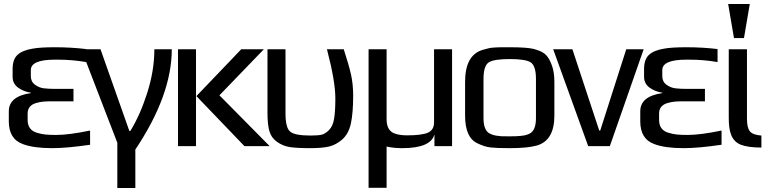

<svg xmlns="http://www.w3.org/2000/svg" viewBox="-20 -730 3823 959"><path d="M118 -131Q118 -106 129.5 -90Q141 -74 164 -67Q187 -60 208 -58Q229 -56 261 -56Q324 -56 430 -78V-7Q314 10 241 10Q148 10 95 -10Q24 -35 24 -124V-174Q24 -249 134 -265V-267Q96 -273 69.5 -293Q43 -313 43 -346V-385Q43 -434 68 -456.5Q93 -479 143 -487Q179 -494 255 -494Q335 -494 410 -485V-420Q341 -432 270 -432H254Q134 -432 134 -380V-350Q134 -322 154.5 -307Q175 -292 198.5 -289Q222 -286 259 -286H347V-224H242Q215 -224 197 -222.5Q179 -221 159 -215Q139 -209 128.5 -196Q118 -183 118 -162Z M631 -76Q680 -155 715.5 -266.5Q751 -378 751 -484H838Q838 -255 656 17V209H566V-17L386 -484H482L626 -76Z M1327 0H1201L961 -250L1185 -484H1298L1076 -254ZM959 0H869V-484H959Z M1529 10Q1462 10 1427 4.5Q1392 -1 1363 -22Q1335 -42 1325.5 -75Q1316 -108 1316 -166V-484H1406V-165Q1406 -93 1428 -74Q1449 -53 1531 -53Q1570 -53 1587.5 -57.5Q1605 -62 1623 -80Q1643 -100 1649 -138Q1655 -176 1655 -239Q1655 -324 1613 -484H1697Q1722 -407 1733 -359Q1744 -310 1744 -252Q1744 -168 1733 -115Q1722 -62 1689 -33Q1659 -7 1625 1.5Q1591 10 1529 10Z M2238 0H2150V-59Q2132 10 1989 10Q1946 10 1911 2V208H1821V-484H1911V-134Q1911 -73 1958 -61Q1979 -54 2015 -54Q2088 -54 2119 -68Q2148 -82 2148 -119V-484H2238Z M2749 -321V-153Q2749 -28 2661 -3Q2615 10 2526 10Q2460 10 2430 6.5Q2400 3 2365 -14Q2303 -42 2303 -153V-321Q2303 -455 2391 -481Q2408 -486 2421 -489Q2434 -492 2454.5 -493Q2475 -494 2483 -494Q2491 -494 2526 -494Q2609 -494 2644 -486Q2652 -484 2661 -481Q2693 -471 2709 -453.5Q2725 -436 2737 -402Q2749 -369 2749 -321ZM2657 -140V-336Q2657 -402 2630 -419Q2604 -435 2526 -435Q2448 -435 2422 -419Q2395 -402 2395 -336V-140Q2395 -77 2428 -62Q2442 -55 2458 -52.5Q2474 -50 2484 -49.5Q2494 -49 2526 -49Q2589 -49 2612 -57Q2618 -59 2624 -62Q2657 -77 2657 -140Z M3195 -484 3026 0H2918L2743 -484H2839L2973 -78H2978L3108 -484Z M3272 -131Q3272 -106 3283.5 -90Q3295 -74 3318 -67Q3341 -60 3362 -58Q3383 -56 3415 -56Q3478 -56 3584 -78V-7Q3468 10 3395 10Q3302 10 3249 -10Q3178 -35 3178 -124V-174Q3178 -249 3288 -265V-267Q3250 -273 3223.5 -293Q3197 -313 3197 -346V-385Q3197 -434 3222 -456.5Q3247 -479 3297 -487Q3333 -494 3409 -494Q3489 -494 3564 -485V-420Q3495 -432 3424 -432H3408Q3288 -432 3288 -380V-350Q3288 -322 3308.5 -307Q3329 -292 3352.5 -289Q3376 -286 3413 -286H3501V-224H3396Q3369 -224 3351 -222.5Q3333 -221 3313 -215Q3293 -209 3282.5 -196Q3272 -183 3272 -162Z M3711 -136Q3711 -91 3726 -73.5Q3741 -56 3783 -53V7Q3717 7 3680.5 -7Q3644 -21 3630 -62Q3620 -91 3620 -141V-484H3711ZM3696 -540H3646L3617 -710H3725Z"/></svg>

Font: Gamestation Display
Style: Regular
Weight: 400
Designer: Jonas Hecksher
Foundry: Jonas Hecksher, Playtypeª, e-types AS
Version: Version 1.003